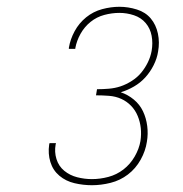

<svg xmlns="http://www.w3.org/2000/svg" viewBox="-20 -863 540 566"><path d="M251 -317Q225 -317 199.5 -323Q174 -329 155 -345Q136 -361 128.5 -385.5Q121 -410 125 -437L126 -441H145L144 -437Q140 -415 146.5 -394Q153 -373 169.5 -359.5Q186 -346 207.5 -340.5Q229 -335 251 -335Q275 -335 299.5 -341.5Q324 -348 344 -363.5Q364 -379 377 -401.5Q390 -424 394 -447Q397 -467 395 -485.5Q393 -504 386 -521Q379 -538 366.5 -551Q354 -564 337.5 -571.5Q321 -579 301.5 -580.5Q282 -582 263 -582L266 -600Q283 -600 301 -601.5Q319 -603 335.5 -608.5Q352 -614 368.5 -624.5Q385 -635 396.5 -649Q408 -663 416 -679.5Q424 -696 427 -713Q431 -736 427 -757.5Q423 -779 409.5 -795Q396 -811 375 -818Q354 -825 332 -825Q310 -825 287.5 -819Q265 -813 247 -798.5Q229 -784 217.5 -763.5Q206 -743 202 -721V-719H183V-722Q187 -747 200 -771Q213 -795 234 -812Q255 -829 281 -836Q307 -843 332 -843Q358 -843 383.5 -835Q409 -827 424.5 -808.5Q440 -790 445.5 -764Q451 -738 446 -711Q443 -691 433 -671Q423 -651 408.5 -635Q394 -619 375 -608Q356 -597 336 -591Q357 -584 374.5 -569.5Q392 -555 401.5 -535Q411 -515 414 -491.5Q417 -468 413 -445Q409 -418 394.5 -392Q380 -366 357 -348.5Q334 -331 306 -324Q278 -317 251 -317Z"/></svg>

Font: Iosevka Curly Slab Thin
Style: Italic
Weight: 100
Italic angle: -9°
Monospace: yes
Designer: Belleve Invis
Foundry: Belleve Invis
Version: Version 22.1.2; ttfautohint (v1.8.4)